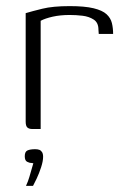

<svg xmlns="http://www.w3.org/2000/svg" viewBox="-20 -422 411 628"><path d="M113 0H86Q75 0 69.5 -5Q64 -10 64 -24V-379Q84 -385 118.5 -393.5Q153 -402 208 -402Q257 -402 286 -395Q315 -388 328.5 -375.5Q342 -363 346 -346.5Q350 -330 350 -311H303L302 -325Q302 -348 286.5 -358Q271 -368 250 -370.5Q229 -373 208 -373Q177 -373 152.5 -367.5Q128 -362 113 -354ZM65 186Q72 171 76 157Q80 143 83.5 131Q87 119 89 112Q87 112 86 111.5Q85 111 83 111Q76 111 68.5 107Q61 103 61 89Q61 74 70 70Q79 66 95 66Q103 66 108.5 68Q114 70 117.5 75.5Q121 81 121 91Q121 105 114.5 125Q108 145 100 162Q92 179 88 186Z"/></svg>

Font: Genos Thin Light
Style: Regular
Weight: 300
Version: Version 1.010